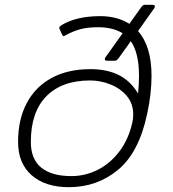

<svg xmlns="http://www.w3.org/2000/svg" viewBox="-20 -762 719 797"><path d="M55 -173Q55 -266 91 -334Q127 -402 194.5 -438.5Q262 -475 355 -475Q424 -475 473 -450.5Q522 -426 553 -374Q557 -410 557 -448Q557 -542 523 -591L472 -520Q468 -515 465 -512.5Q462 -510 457 -510H424Q417 -510 415.5 -514Q414 -518 417 -523L489 -624Q448 -649 387 -649Q345 -649 314.5 -641Q284 -633 251 -615Q246 -612 244 -612Q241 -612 238 -618L227 -642Q226 -644 226 -647Q226 -651 230.5 -654Q235 -657 236 -658Q298 -695 396 -695Q467 -695 517 -663L566 -732Q570 -737 573 -739.5Q576 -742 581 -742H614Q621 -742 622.5 -738Q624 -734 621 -729L553 -633Q609 -570 609 -447Q609 -373 591 -290Q557 -129 470 -57Q383 15 266 15Q168 15 111.5 -34.5Q55 -84 55 -173ZM529 -252Q533 -268 533 -287Q533 -332 506.5 -363.5Q480 -395 438.5 -411.5Q397 -428 354 -428Q237 -428 172.5 -362.5Q108 -297 108 -173Q108 -101 151.5 -66Q195 -31 276 -31Q333 -31 384.5 -56.5Q436 -82 474.5 -132Q513 -182 529 -252Z"/></svg>

Font: Mitr ExtraLight
Style: Regular
Weight: 250
Designer: Thanarat Vachiruckul
Foundry: Cadson Demak Co.,Ltd.
Version: Version 1.000